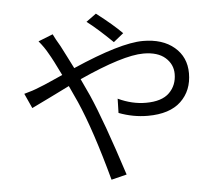

<svg xmlns="http://www.w3.org/2000/svg" viewBox="-57 -863 1113 970"><g transform="rotate(-5 500.0 -377.5)"><path d="M592.8 -688.5 542 -647.5Q463.9 -723.6 413.1 -761.7L463.9 -798.8Q547.9 -734.4 592.8 -688.5ZM163.1 -684.6 237.3 -713.9Q247.1 -692.4 271.5 -651.4Q280.3 -634.8 300.3 -595.2Q320.3 -555.7 331.1 -534.2Q574.2 -640.6 688.5 -640.6Q788.1 -640.6 847.2 -590.3Q906.2 -540 906.2 -458Q906.2 -370.1 849.1 -315.9Q792 -261.7 680.7 -261.7Q606.4 -261.7 534.2 -289.1L536.1 -361.3Q606.4 -328.1 676.8 -328.1Q757.8 -328.1 795.9 -365.7Q834 -403.3 834 -460.9Q834 -509.8 795.9 -543.5Q757.8 -577.1 685.5 -577.1Q582 -577.1 358.4 -475.6Q396.5 -393.6 398.4 -389.6Q458 -253.9 547.9 24.4L469.7 43.9Q400.4 -211.9 335 -361.3L295.9 -446.3Q257.8 -427.7 191.9 -395Q126 -362.3 102.5 -351.6L68.4 -426.8Q113.3 -438.5 147.5 -453.1Q167 -460 210.4 -479.5Q253.9 -499 267.6 -504.9Q228.5 -585.9 209 -618.2Q190.4 -652.3 163.1 -684.6Z"/></g></svg>

Font: Gen Shin Gothic Monospace Normal
Style: Regular
Weight: 350
Designer: [Source Han Sans]
Ryoko NISHIZUKA  (kana & ideographs); Paul D. Hunt (Latin, Greek & Cyrillic); Wenlong ZHANG  (bopomofo
Version: Version 1.002.20150607